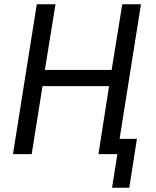

<svg xmlns="http://www.w3.org/2000/svg" viewBox="-20 -725 735 903"><path d="M507 158 532 0H447L458 -72H624L588 158ZM41 0 153 -705H241L191 -396H505L555 -705H643L531 0H443L493 -320H180L129 0Z"/></svg>

Font: Nunito Sans 10pt Condensed Medium
Style: Italic
Weight: 500
Width: 3
Italic angle: -9°
Designer: Vernon Adams
Foundry: Vernon Adams
Version: Version 3.101;gftools[0.9.27]